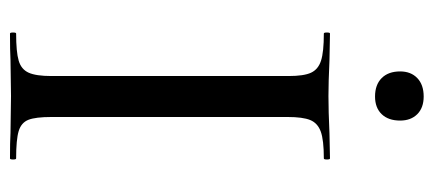

<svg xmlns="http://www.w3.org/2000/svg" viewBox="-256 -592 848 375"><g transform="rotate(90 167.5 -404.0)"><path d="M289 -12Q291 -12 291 -6Q291 0 289 0Q257 0 239 -1L167 -2L97 -1Q78 0 45 0Q43 0 43 -6Q43 -12 45 -12Q81 -12 98 -17Q115 -22 121.5 -36.5Q128 -51 128 -81V-544Q128 -574 121.5 -588Q115 -602 98 -607.5Q81 -613 45 -613Q43 -613 43 -619Q43 -625 45 -625L97 -624Q141 -622 167 -622Q196 -622 240 -624L289 -625Q291 -625 291 -619Q291 -613 289 -613Q253 -613 236.5 -607Q220 -601 214 -586.5Q208 -572 208 -542V-81Q208 -50 213.5 -36Q219 -22 235.5 -17Q252 -12 289 -12ZM119 -762Q119 -783 132 -795.5Q145 -808 168 -808Q190 -808 202.5 -795.5Q215 -783 215 -762Q215 -739 202.5 -726Q190 -713 168 -713Q145 -713 132 -726Q119 -739 119 -762Z"/></g></svg>

Font: Cormorant Unicase Medium
Style: Regular
Weight: 500
Designer: Christian Thalmann (Catharsis Fonts)
Foundry: Catharsis Fonts
Version: Version 4.000